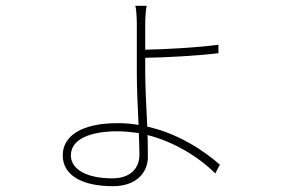

<svg xmlns="http://www.w3.org/2000/svg" viewBox="-20 -599 996 661"><path d="M196 -64C196 3 260 42 369 42C449 42 489 -5 489 -58C489 -78 489 -104 488 -134C579 -111 664 -59 721 -2L737 -32C679 -83 591 -140 487 -163C484 -227 480 -298 480 -349V-400C546 -401 663 -407 732 -416V-445C660 -435 544 -429 480 -428V-518C480 -535 482 -570 485 -579H446C449 -571 451 -536 451 -518V-349C451 -300 454 -230 457 -169C434 -173 410 -175 385 -175C262 -175 196 -132 196 -64ZM384 -147C409 -147 433 -144 458 -141C459 -110 460 -84 460 -66C460 -19 428 15 367 15C273 15 224 -19 224 -64C224 -121 293 -147 384 -147Z"/></svg>

Font: Kinto Sans Thin
Style: Regular
Weight: 100
Designer: Authors: Ryoko NISHIZUKA  (kana & ideographs); Paul D. Hunt (Latin, Greek & Cyrillic); Wenlong ZHANG  (bopomofo); Sandol
Foundry: Adobe Systems Incorporated, ookami Inc.
Version: Version 0.001